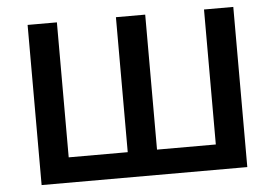

<svg xmlns="http://www.w3.org/2000/svg" viewBox="-50 -768 1197 836"><g transform="rotate(-5 548.5 -350.0)"><path d="M998 -700V0H99V-700H227V-110H485V-700H613V-110H870V-700Z"/></g></svg>

Font: mBank SemiBold
Style: Regular
Weight: 600
Designer: Julieta Ulanovsky
Foundry: Julieta Ulanovsky
Version: Version 7.200